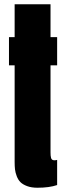

<svg xmlns="http://www.w3.org/2000/svg" viewBox="-20 -880 318 909"><path d="M49.3 -859.9H219.2V-704.1H250.5V-570.8H219.2V-158.7Q219.2 -149.4 219.7 -144Q220.2 -138.7 221.7 -132.6Q223.1 -126.5 227.3 -123.8Q231.4 -121.1 237.8 -121.1Q244.1 -121.1 250.5 -123V-3.9Q213.4 8.8 157.2 8.8Q128.9 8.8 108.6 1.2Q88.4 -6.3 77.1 -17.3Q65.9 -28.3 59.3 -45.7Q52.7 -63 51 -78.1Q49.3 -93.3 49.3 -112.8V-570.8H22.5V-704.1H49.3Z"/></svg>

Font: Anton
Style: Regular
Weight: 400
Foundry: vernon adams
Version: Version 1.000